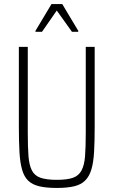

<svg xmlns="http://www.w3.org/2000/svg" viewBox="-20 -919 560 947"><path d="M260 8Q209 8 174.5 0Q140 -8 119.5 -27.5Q99 -47 89 -82Q79 -117 76 -169Q73 -221 73 -295V-688H117V-264Q117 -193 120.5 -148.5Q124 -104 137.5 -78Q151 -52 180.5 -42Q210 -32 260 -32Q311 -32 339.5 -42Q368 -52 382 -78Q396 -104 399.5 -148.5Q403 -193 403 -264V-688H447V-295Q447 -221 444 -169Q441 -117 430.5 -82.5Q420 -48 399.5 -28Q379 -8 345 0Q311 8 260 8ZM155 -762V-767L234 -899H287L366 -767V-762H335L260 -867L187 -762Z"/></svg>

Font: Saira Condensed ExtraLight
Style: Regular
Weight: 250
Width: 3
Designer: Hector Gatti with collaboration of the Omnibus-Type team
Foundry: Omnibus-Type
Version: Version 1.101